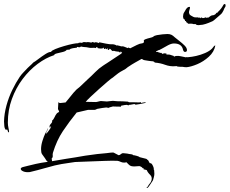

<svg xmlns="http://www.w3.org/2000/svg" viewBox="-57 -790 1141 954"><path d="M670 144 677 137Q681 129 687 122Q693 115 695 108Q696 105 696.5 102.5Q697 100 697 98Q697 87 690 80Q683 73 678 66Q676 64 675 61Q674 58 672 55L656 51L658 47H657Q652 47 648.5 42Q645 37 641 40Q641 37 642 36Q633 35 625.5 36Q618 37 610 37Q606 37 602 36.5Q598 36 594 35Q588 33 581.5 26.5Q575 20 571 16Q568 17 565.5 17.5Q563 18 560 18Q550 18 542 14Q534 10 526 9Q501 8 461.5 9.5Q422 11 382 12.5Q342 14 316 15L289 19Q244 25 215.5 32Q187 39 160 47Q133 55 91 65Q71 67 58.5 61.5Q46 56 46 49Q46 42 61 39Q65 38 83 33.5Q101 29 120.5 24.5Q140 20 148 19L181 14Q179 12 178 12Q174 9 172 5Q170 1 167 -3Q157 -17 152 -24Q147 -31 147 -49Q147 -68 154 -90.5Q161 -113 169 -129Q171 -133 175.5 -140.5Q180 -148 180 -151H182Q180 -144 176 -138.5Q172 -133 172 -125H173V-126Q177 -129 187 -143Q197 -157 197 -161L196 -162H194Q194 -158 191 -155Q189 -159 189 -161Q189 -168 194.5 -173.5Q200 -179 202 -184V-191Q209 -196 214 -207.5Q219 -219 225 -226Q227 -229 231 -230.5Q235 -232 237 -236L231 -248L233 -282Q236 -281 237 -279.5Q238 -278 242 -278Q244 -278 251.5 -279Q259 -280 269 -281Q283 -297 295.5 -313.5Q308 -330 323 -345Q327 -349 331.5 -352Q336 -355 340 -359L379 -396Q398 -413 416 -431.5Q434 -450 454 -463Q459 -467 464.5 -470Q470 -473 474 -476L548 -525H547V-529H549L550 -530L542 -534L540 -528Q538 -529 534 -533Q527 -534 521 -534.5Q515 -535 508 -538Q506 -536 505 -536Q500 -536 496 -541.5Q492 -547 488 -548Q484 -540 479 -542L480 -550H477L476 -544Q474 -546 472 -546L467 -550L465 -547H459L460 -554H459V-553Q454 -549 447 -549H442Q436 -549 428 -551L427 -556Q426 -555 422 -555L421 -556L419 -551Q412 -553 408.5 -552.5Q405 -552 395 -552Q388 -552 380 -554Q372 -556 364 -556Q359 -556 354.5 -557Q350 -558 345 -559Q342 -555 337 -555Q334 -555 326 -557L325 -553H323Q319 -553 305 -550.5Q291 -548 290 -544Q286 -544 282.5 -543Q279 -542 275 -543Q271 -536 256 -532Q241 -528 227 -525Q213 -522 212 -516Q171 -503 130 -472.5Q89 -442 55.5 -397.5Q22 -353 2 -298Q-18 -243 -18 -181Q-18 -168 -15 -154.5Q-12 -141 -12 -135Q-12 -132 -14 -132Q-18 -135 -19 -141Q-20 -147 -24 -147L-27 -144Q-34 -150 -35.5 -163.5Q-37 -177 -37 -187Q-36 -225 -25 -265.5Q-14 -306 4 -343Q22 -380 41 -408Q50 -421 60 -431Q70 -441 80 -452Q82 -454 88.5 -460Q95 -466 101.5 -472Q108 -478 108 -479Q117 -484 134 -497Q151 -510 169 -521.5Q187 -533 197 -532V-533Q200 -539 218.5 -546.5Q237 -554 261 -561Q285 -568 305 -572Q325 -576 332 -575V-576Q334 -578 340 -578Q342 -578 345 -578Q348 -578 350 -577Q356 -581 360 -581Q363 -581 366.5 -580.5Q370 -580 374 -580Q376 -581 379 -581Q384 -581 388.5 -580Q393 -579 397 -578Q399 -581 402 -581Q404 -581 407.5 -580Q411 -579 412 -578Q414 -580 417 -580H419Q423 -580 427 -578.5Q431 -577 435 -576L436 -580Q452 -577 470.5 -573Q489 -569 505 -570Q507 -570 514 -568Q521 -566 521 -563Q521 -563 522 -564Q523 -565 524 -565Q527 -564 535.5 -562.5Q544 -561 544 -559Q544 -559 545.5 -559.5Q547 -560 548 -560H550Q557 -560 564 -556.5Q571 -553 578 -551L581 -554Q583 -553 585 -552Q587 -551 590 -550Q607 -559 623 -566.5Q639 -574 645 -574Q650 -574 655 -577Q660 -580 658 -584Q655 -591 665.5 -595Q676 -599 689 -602Q702 -605 705 -608Q710 -613 723 -615.5Q736 -618 751 -619.5Q766 -621 775 -621Q787 -621 795 -617Q803 -613 811 -605Q819 -598 833.5 -587Q848 -576 860 -564Q872 -552 872 -541Q872 -532 862 -532Q854 -532 851 -548Q843 -574 807 -574Q795 -574 778.5 -565.5Q762 -557 748 -548.5Q734 -540 727 -540L725 -537Q720 -537 718 -536Q719 -532 721.5 -532Q724 -532 726 -532H729L730 -527Q730 -527 730 -527.5Q730 -528 731 -527V-532Q733 -531 735 -529Q737 -527 739 -526Q739 -527 739.5 -527Q740 -527 740 -527Q741 -527 741 -527.5Q741 -528 742 -528Q745 -528 746.5 -525.5Q748 -523 751 -522V-521L752 -523L759 -525Q763 -524 764.5 -524.5Q766 -525 770 -524V-519H779Q786 -519 789.5 -517.5Q793 -516 800 -514Q806 -513 806.5 -511Q807 -509 809 -508V-509Q814 -512 820 -512Q832 -513 843.5 -510Q855 -507 867 -505Q869 -507 872.5 -506Q876 -505 879 -506Q895 -507 917.5 -512Q940 -517 962 -526.5Q984 -536 997 -549Q1001 -553 1004.5 -558.5Q1008 -564 1013 -564Q1007 -532 980.5 -508Q954 -484 923 -471Q892 -458 870 -456Q866 -456 860.5 -456.5Q855 -457 850 -458H843Q838 -458 832.5 -458.5Q827 -459 822 -460Q822 -460 821 -460.5Q820 -461 820 -462H818Q817 -461 813 -461Q788 -459 763.5 -468Q739 -477 713 -479L712 -480H711Q710 -483 705.5 -484.5Q701 -486 699 -486H695Q694 -486 682.5 -487.5Q671 -489 661 -491Q651 -493 651 -496L646 -497Q630 -488 614 -479Q598 -470 582 -459Q578 -457 574.5 -453.5Q571 -450 566 -447L541 -433Q540 -433 530.5 -426Q521 -419 512.5 -412Q504 -405 504 -405Q498 -402 478.5 -385.5Q459 -369 435.5 -348Q412 -327 393 -309Q374 -291 369 -284L419 -283Q423 -283 432 -285.5Q441 -288 445 -288Q448 -288 458 -287Q468 -286 471 -286H476Q479 -286 489.5 -287.5Q500 -289 504 -289Q506 -289 514 -288Q522 -287 527 -287Q538 -287 552.5 -286.5Q567 -286 578 -285Q580 -285 581 -283.5Q582 -282 586 -282Q589 -282 599.5 -282Q610 -282 620.5 -281.5Q631 -281 633 -281Q638 -281 642 -283Q642 -281 645 -278Q649 -280 654.5 -280.5Q660 -281 665 -282Q665 -282 666 -281Q667 -280 667 -279Q655 -276 638 -273Q621 -270 618 -270Q615 -270 614 -271.5Q613 -273 610 -273Q607 -273 599 -271Q591 -269 584 -269Q582 -268 582 -266Q580 -266 577.5 -267.5Q575 -269 572 -269Q570 -269 562 -268Q554 -267 546 -265Q544 -265 544 -260Q534 -260 519 -260.5Q504 -261 504 -261L493 -258Q493 -258 489 -257Q485 -256 482 -254Q480 -254 477 -255Q474 -256 471 -256Q468 -256 451 -253.5Q434 -251 426 -249Q423 -248 419.5 -246Q416 -244 412 -244H380L324 -231Q286 -184 255.5 -138.5Q225 -93 206 -31Q204 -24 205 -16Q206 -8 199 -1Q203 5 201 11L272 -1Q283 -3 294.5 -4.5Q306 -6 317 -8Q337 -12 366.5 -16.5Q396 -21 425.5 -24.5Q455 -28 472 -29Q478 -30 492.5 -31.5Q507 -33 509 -31L532 -19H533Q538 -19 543.5 -24Q549 -29 554 -29Q562 -28 569.5 -27.5Q577 -27 584 -25Q589 -24 595.5 -23.5Q602 -23 605 -19Q610 -19 622.5 -15.5Q635 -12 637 -9L669 -1Q672 0 674 2.5Q676 5 679 6L686 19L688 21Q695 19 701 30.5Q707 42 707 47V54L708 53Q709 54 709 58Q709 62 709.5 66Q710 70 710 74Q710 81 707 92L703 106Q699 112 690.5 125Q682 138 677 143ZM938 -666Q936 -666 934 -665.5Q932 -665 930 -665Q920 -665 917 -668.5Q914 -672 906 -670Q904 -671 898 -672Q892 -673 881 -672Q878 -671 875 -675Q872 -679 870 -679Q866 -679 868 -686L865 -685H864Q862 -685 862 -689Q862 -693 859 -694L855 -696L856 -697H855Q854 -699 853 -703.5Q852 -708 853 -712Q854 -717 854 -720Q854 -723 862 -735Q872 -756 884 -756Q889 -756 886 -746Q885 -742 883.5 -737.5Q882 -733 882 -728Q882 -726 884 -720Q887 -715 893 -712Q899 -709 904 -706Q904 -706 905 -705.5Q906 -705 907 -705Q907 -704 916.5 -703.5Q926 -703 927 -704Q929 -703 930.5 -701.5Q932 -700 936 -704L937 -699L942 -703L941 -701L942 -702Q945 -705 947 -702Q947 -702 947.5 -701.5Q948 -701 948 -701Q949 -701 949.5 -700.5Q950 -700 951 -700L957 -701L966 -704Q966 -703 968.5 -702Q971 -701 971 -701L975 -704Q975 -702 976 -702Q978 -702 979.5 -703.5Q981 -705 983 -706L990 -711Q993 -713 995.5 -713.5Q998 -714 999 -714H1001Q1006 -714 1014 -720Q1019 -728 1021 -726.5Q1023 -725 1026 -731Q1028 -733 1030.5 -735Q1033 -737 1036 -741Q1038 -743 1043 -749.5Q1048 -756 1048 -757Q1054 -770 1059 -770Q1066 -770 1063 -757Q1063 -756 1060.5 -753Q1058 -750 1058 -749Q1054 -737 1046 -725Q1041 -719 1034.5 -714Q1028 -709 1023 -704Q1015 -697 1007.5 -690.5Q1000 -684 993 -682Q980 -676 964.5 -671Q949 -666 938 -666Z"/></svg>

Font: Cherish
Style: Regular
Weight: 400
Designer: Robert E. Leuschke
Foundry: Robert E. Leuschke
Version: Version 1.005